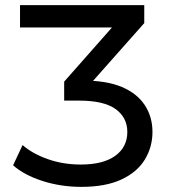

<svg xmlns="http://www.w3.org/2000/svg" viewBox="-20 -720 664 748"><path d="M297 8Q217 8 145.5 -15Q74 -38 31 -76L68 -155Q105 -122 165 -100.5Q225 -79 295 -79Q382 -79 429 -113Q476 -147 476 -206Q476 -262 430.5 -295Q385 -328 288 -328H230V-402L456 -658L465 -613H58V-700H542V-630L316 -375L273 -406H306Q396 -406 455 -381Q514 -356 544 -310.5Q574 -265 574 -206Q574 -147 544 -98Q514 -49 452.5 -20.5Q391 8 297 8Z"/></svg>

Font: Montserrat Thin Medium
Style: Regular
Weight: 500
Version: Version 9.000